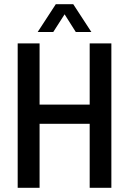

<svg xmlns="http://www.w3.org/2000/svg" viewBox="-20 -892 613 912"><path d="M64 0V-686H168V-395H406V-686H509V0H406V-304H168V0ZM159 -740 245 -872H328L414 -740H340L266 -857H308L233 -740Z"/></svg>

Font: Archivo Condensed Medium
Style: Regular
Weight: 500
Width: 3
Designer: Hector Gatti
Foundry: Omnibus-Type
Version: Version 2.001